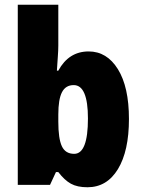

<svg xmlns="http://www.w3.org/2000/svg" viewBox="-20 -780 600 810"><path d="M226 -588Q226 -568 224 -541.5Q222 -515 220 -482H226Q270 -563 354 -563Q431 -563 477.5 -488Q524 -413 524 -278Q524 -143 477.5 -66.5Q431 10 349 10Q306 10 279 -5Q252 -20 226 -54H216L191 0H55V-760H226ZM291 -421Q257 -421 241.5 -391Q226 -361 226 -297V-267Q226 -195 241 -163Q256 -131 293 -131Q351 -131 351 -280Q351 -421 291 -421Z"/></svg>

Font: Noto Sans Gujarati UI Condensed Black
Style: Regular
Weight: 900
Width: 3
Designer: Jelle Bosma - Monotype Design Team, Universal Thirst
Foundry: Monotype Imaging Inc.
Version: Version 2.106; ttfautohint (v1.8.4.7-5d5b)